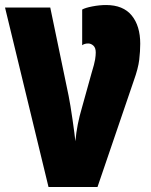

<svg xmlns="http://www.w3.org/2000/svg" viewBox="-20 -744 600 764"><path d="M307 -706V-564Q316 -571 331 -571Q342 -571 351.5 -562.5Q361 -554 361 -535Q361 -524 358.5 -507.5Q356 -491 344 -452L307 -319Q296 -282 289.5 -249Q283 -216 280 -182Q277 -210 268.5 -269Q260 -328 253 -363L180 -714H0L173 0H368L512 -422Q530 -472 534 -506Q538 -540 538 -570Q538 -641 504 -682.5Q470 -724 402 -724Q376 -724 347.5 -718.5Q319 -713 307 -706Z"/></svg>

Font: Noto Sans Display Condensed Black
Style: Regular
Weight: 900
Width: 3
Designer: Monotype Design team
Foundry: Monotype Imaging Inc.
Version: 1.000